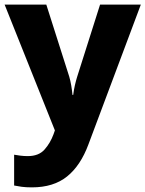

<svg xmlns="http://www.w3.org/2000/svg" viewBox="-20 -569 628 829"><path d="M0 -549H180L279 -238Q284 -221 287.5 -200.5Q291 -180 293 -159H296Q299 -182 303.5 -201.5Q308 -221 313 -237L412 -549H588L362 54Q328 146 269.5 193Q211 240 118 240Q92 240 73.5 237.5Q55 235 41 232V99Q52 101 67.5 103Q83 105 100 105Q147 105 172 77Q197 49 211 11L217 -6Z"/></svg>

Font: Noto Sans Bengali ExtraBold
Style: Regular
Weight: 800
Designer: Jelle Bosma - Monotype Design Team
Foundry: Monotype Imaging Inc.
Version: Version 2.003; ttfautohint (v1.8.4.7-5d5b)